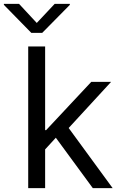

<svg xmlns="http://www.w3.org/2000/svg" viewBox="-66 -967 619 987"><path d="M79 0H166V-199L221 -259L411 0H513L287 -309L505 -546H403L171 -298H166V-728H79ZM-46 -942 95 -798H151L293 -942V-947H215L123 -849L32 -947H-46Z"/></svg>

Font: Wafeq
Style: Regular
Weight: 400
Designer: Rasmus Andersson & Azza Alameddine
Foundry: Google & TypeTogether
Version: Version 3.000;FEAKit 1.0